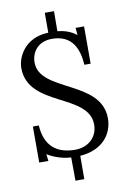

<svg xmlns="http://www.w3.org/2000/svg" viewBox="-105 -895 739 1109"><g transform="rotate(-10 264.5 -340.0)"><path d="M106 -27.3C142.1 -3.9 197.8 14.6 244.1 16.1L245.1 152.8H296.9L297.4 16.1C428.2 6.8 492.2 -76.7 492.2 -169.9C492.2 -395 130.9 -385.7 130.9 -560.1C130.9 -618.7 168.9 -677.7 252.9 -677.7C370.6 -677.7 405.8 -593.8 412.1 -497.6H448.7V-716.3H398.9L402.8 -673.8C367.2 -701.2 329.6 -711.9 292 -715.8L293 -833H238.8V-716.3C99.6 -712.4 49.8 -605 49.8 -542C49.8 -312.5 407.7 -332.5 407.7 -147.9C407.7 -75.2 353 -23.4 274.9 -23.4C168.5 -23.4 99.6 -75.2 91.8 -198.2H57.1V13.2H110.8Z"/></g></svg>

Font: Parastoo
Style: Regular
Weight: 400
Foundry: Saber Rastikerdar (saber.rastikerdar@gmail.com)
Version: Version 2.0.1